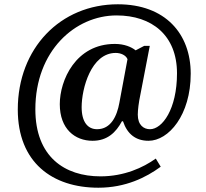

<svg xmlns="http://www.w3.org/2000/svg" viewBox="-20 -734 961 896"><path d="M439 142C566 142 662 94 730 44L707 6C648 48 560 89 449 89C282 89 145 -2 145 -224C145 -496 330 -662 524 -662C689 -662 806 -569 806 -392C806 -224 737 -131 680 -131C651 -131 623 -150 623 -199C623 -223 629 -262 630 -266L679 -520H653L613 -499C593 -515 560 -529 516 -529C333 -529 259 -359 259 -248C259 -132 330 -77 412 -77C481 -77 521 -116 549 -168H554C574 -108 614 -77 673 -77C767 -77 870 -197 870 -390C870 -577 751 -714 530 -714C262 -714 63 -509 63 -223C63 24 224 142 439 142ZM433 -131C390 -131 361 -164 361 -234C361 -320 405 -487 520 -487C543 -487 567 -477 575 -458L537 -254C526 -193 498 -131 433 -131Z"/></svg>

Font: Noto Serif Malayalam Medium
Style: Regular
Weight: 500
Designer: Indian type Foundry, Jelle Bosma, Monotype Design Team
Foundry: Monotype Imaging Inc.
Version: Version 2.104